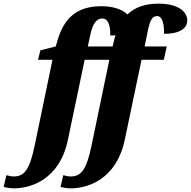

<svg xmlns="http://www.w3.org/2000/svg" viewBox="-147 -790 1044 1050"><path d="M-71 240C21 240 179 192 224 -24L316 -463H451L353 9C325 142 295 175 239 175C226 175 208 171 199 168L184 232C195 236 222 240 239 240C332 240 489 192 535 -24L627 -463H749L765 -536H644L657 -600C671 -676 683 -702 712 -702C743 -702 751 -653 750 -605C833 -605 877 -633 877 -678C877 -729 823 -770 721 -770C647 -770 591 -751 550 -711C523 -738 473 -756 408 -756C271 -756 202 -690 166 -564L158 -536L74 -515L61 -463H140L42 9C14 142 -16 175 -72 175C-85 175 -102 171 -112 168L-127 232C-115 236 -89 240 -71 240ZM468 -536H333L346 -595C359 -662 382 -689 412 -689C442 -689 457 -657 456 -596C466 -596 476 -596 485 -597C482 -589 480 -582 478 -574L469 -536H468Z"/></svg>

Font: Noto Serif Condensed Black
Style: Italic
Weight: 900
Width: 3
Italic angle: -12°
Designer: Monotype Design Team
Foundry: Monotype Imaging Inc.
Version: Version 2.013